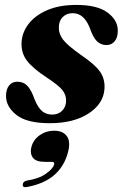

<svg xmlns="http://www.w3.org/2000/svg" viewBox="-20 -489 500 780"><path d="M192 -23.5Q217 -23.5 232.8 -39.5Q248.5 -55.5 248.5 -80Q249 -104 232.8 -123.8Q216.5 -143.5 170 -174Q114.5 -210.5 90.2 -241.5Q66 -272.5 67.5 -315Q69 -356 95.5 -391Q122 -426 171.2 -447.5Q220.5 -469 290.5 -469Q374.5 -469 416.2 -438.5Q458 -408 458.5 -366Q459 -337.5 446.2 -321.8Q433.5 -306 412.5 -306Q390 -306 374 -321.2Q358 -336.5 344.5 -376Q321 -435.5 275.5 -435.5Q250.5 -435.5 234.8 -419.8Q219 -404 219 -377Q218.5 -351.5 236 -328.2Q253.5 -305 308.5 -266Q365.5 -227.5 386.2 -198Q407 -168.5 404.5 -128.5Q400.5 -67.5 340 -28Q279.5 11.5 182 11.5Q89 11.5 46.5 -22.2Q4 -56 4.5 -100Q4.5 -125.5 16.5 -141.2Q28.5 -157 50 -157Q75.5 -157 91.5 -140Q107.5 -123 120.5 -85.5Q134.5 -51 151.5 -37.2Q168.5 -23.5 192 -23.5ZM162 168.5Q125.5 168.5 113.2 151Q101 133.5 107.5 108.5Q115 79 141 60.5Q167 42 199.5 42Q235.5 42 251.5 64Q267.5 86 256.5 128.5Q226 246 90 270.5Q71.5 274.5 72.5 261Q73 248 89.5 244.5Q138.5 237 167 216.5Q195.5 196 200 179Q202.5 168.5 191 168.5Z"/></svg>

Font: Fraunces 72pt
Style: Bold Italic
Weight: 700
Italic angle: -16°
Version: Version 1.000;[b76b70a41]